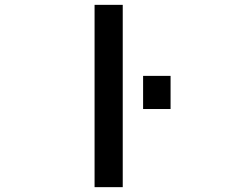

<svg xmlns="http://www.w3.org/2000/svg" viewBox="-20 -771 1040 792"><path d="M570.3 -321.3V-458H683.6V-321.3ZM370.1 1V-751H486.3V1Z"/></svg>

Font: GenEi Gothic M SemiBold
Style: Regular
Weight: 500
Designer: o_tamon (Modified); [Source Han Sans]
Ryoko NISHIZUKA  (kana & ideographs); Paul D. Hunt (Latin, Greek & Cyrillic); Wenl
Version: Version 1.1a;Original Version 1.004